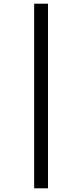

<svg xmlns="http://www.w3.org/2000/svg" viewBox="-20 -783 445 1040"><path d="M165 -763H240V237H165Z"/></svg>

Font: Noto Sans Khmer UI ExtraCondensed
Style: Regular
Weight: 400
Width: 2
Designer: Danh Hong and the Monotype Design Team
Foundry: Monotype Imaging Inc.
Version: Version 2.002; ttfautohint (v1.8.4.7-5d5b)